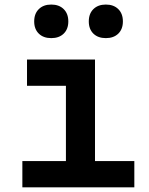

<svg xmlns="http://www.w3.org/2000/svg" viewBox="-20 -806 640 826"><path d="M76.2 0V-113H263.6V-437H96.2V-550H388.7V-113H557.9V0ZM435.4 -642Q401.7 -642 381.8 -661.3Q362 -680.7 362 -713.8Q362 -747.3 381.8 -766.8Q401.7 -786.4 435.4 -786.4Q469 -786.4 488.9 -766.8Q508.7 -747.3 508.7 -713.8Q508.7 -680.7 488.9 -661.3Q469 -642 435.4 -642ZM200.5 -642Q166.8 -642 147 -661.3Q127.1 -680.7 127.1 -713.8Q127.1 -747.3 147 -766.8Q166.8 -786.4 200.5 -786.4Q234.2 -786.4 254 -766.8Q273.9 -747.3 273.9 -713.8Q273.9 -680.7 254 -661.3Q234.2 -642 200.5 -642Z"/></svg>

Font: Atlassian Mono
Style: Regular
Weight: 400
Monospace: yes
Designer: Philipp Nurullin, Konstantin Bulenkov
Foundry: Modifications by Atlassian Pty Ltd, manufactured by JetBrains
Version: Version 2.304